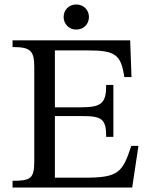

<svg xmlns="http://www.w3.org/2000/svg" viewBox="-20 -837 666 857"><path d="M598 -186H566C527 -67 509 -43 354 -44H225V-319H342C434 -319 454 -308 454 -226H486V-458H454C454 -377 434 -358 342 -358H225V-612H372C495 -612 520 -593 535 -493H567L561 -657H36V-627C117 -627 133 -611 133 -535V-118C133 -40 117 -30 36 -30V0H570ZM320 -817C286 -817 264 -791 264 -761C264 -731 287 -705 320 -705C355 -705 377 -731 377 -761C377 -791 355 -817 320 -817Z"/></svg>

Font: STIX Two Math
Style: Regular
Weight: 400
Designer: Ross Mills, John Hudson & Paul Hanslow, Tiro Typeworks Ltd; with portions MicroPress Inc., with additions and correction
Foundry: Tiro Typeworks Ltd
Version: Version 2.02 b142